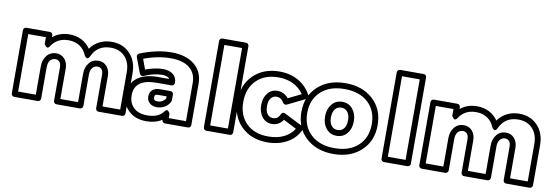

<svg xmlns="http://www.w3.org/2000/svg" viewBox="-58 -1179 4667 1625"><g transform="rotate(10 2275.5 -366.5)"><path d="M71.8 0V-543.9Q71.8 -554.7 79.8 -561.8Q87.9 -568.8 97.2 -568.8H298.8Q309.6 -568.8 316.9 -561Q324.2 -553.2 324.2 -543.9V-527.8Q383.8 -577.1 467.8 -577.1Q525.4 -577.1 572 -553.5Q618.7 -529.8 647.9 -485.8Q679.7 -530.3 726.6 -553.7Q773.4 -577.1 831.1 -577.1Q927.7 -577.1 988.3 -512.9Q1048.8 -448.7 1048.8 -345.2V0Q1048.8 10.7 1041 17.8Q1033.2 24.9 1023.9 24.9H821.8Q811 24.9 804 17.1Q796.9 9.3 796.9 0V-287.1Q796.9 -318.8 783.4 -334.5Q770 -350.1 747.1 -350.1Q719.7 -349.1 703.4 -328.4Q687 -307.6 687 -269V0Q687 10.7 679.2 17.8Q671.4 24.9 662.1 24.9H460Q449.2 24.9 442.1 17.1Q435.1 9.3 435.1 0V-287.1Q435.1 -318.8 421.4 -334.5Q407.7 -350.1 384.8 -350.1Q356.9 -349.1 340.6 -328.6Q324.2 -308.1 324.2 -269V0Q324.2 10.7 316.2 17.8Q308.1 24.9 298.8 24.9H97.2Q86.4 24.9 79.1 17.1Q71.8 9.3 71.8 0ZM122.1 -24.9H273.9V-269Q273.9 -324.2 304 -361.8Q334 -399.4 384.8 -399.9Q429.7 -399.9 457.3 -367.9Q484.9 -335.9 484.9 -287.1V-24.9H637.2V-269Q637.2 -323.7 666.7 -361.6Q696.3 -399.4 747.1 -399.9Q792 -399.9 819.6 -367.9Q847.2 -335.9 847.2 -287.1V-24.9H999V-345.2Q999 -429.7 953.4 -478.3Q907.7 -526.9 831.1 -526.9Q716.8 -526.9 669.9 -423.8Q664.1 -411.1 657.2 -406.7Q650.4 -402.3 644.8 -404.8Q639.2 -407.2 634.3 -411.6Q629.4 -416 627 -420.4L624 -424.8Q605 -473.1 564.7 -500Q524.4 -526.9 467.8 -526.9Q370.1 -526.9 319.8 -448.2Q313.5 -438 306.4 -435.5Q299.3 -433.1 293.7 -437Q288.1 -440.9 283.4 -446Q278.8 -451.2 276.4 -456.1L273.9 -460.9V-519H122.1Z M1023.9 -162.1Q1023.9 -252.4 1086.4 -301.5Q1148.9 -350.6 1258.8 -352.1H1361.8Q1349.6 -376 1297.9 -376Q1228.5 -376 1143.6 -338.9Q1134.8 -334.5 1125 -338.4Q1115.2 -342.3 1110.8 -353L1060.5 -486.8Q1057.1 -496.6 1061.3 -505.9Q1065.4 -515.1 1074.7 -519Q1216.8 -577.1 1345.7 -577.1Q1468.3 -577.1 1541.5 -518.1Q1614.7 -459 1614.7 -353V0Q1614.7 10.7 1606.9 17.8Q1599.1 24.9 1589.8 24.9H1391.6Q1380.9 24.9 1373.8 17.1Q1366.7 9.3 1366.7 0V-2Q1310.5 34.2 1232.9 34.2Q1137.7 34.2 1080.8 -20Q1023.9 -74.2 1023.9 -162.1ZM1232.9 -16.1Q1328.6 -16.1 1371.6 -75.2Q1379.4 -85.4 1387 -87.9Q1394.5 -90.3 1399.7 -85.9Q1404.8 -81.5 1408.7 -75.9Q1412.6 -70.3 1414.6 -65.4L1416.5 -60.1V-24.9H1564.5V-353Q1564.5 -436 1508.8 -481.4Q1453.1 -526.9 1345.7 -526.9Q1234.9 -526.9 1115.7 -481.9L1147.5 -395Q1232.4 -425.8 1297.9 -425.8Q1350.6 -425.8 1383.5 -400.1Q1416.5 -374.5 1416.5 -329.1V-327.1Q1416.5 -317.9 1409.4 -309.8Q1402.3 -301.8 1391.6 -301.8H1258.8Q1163.6 -300.3 1118.7 -264.9Q1073.7 -229.5 1073.7 -162.1Q1073.7 -94.7 1115 -55.4Q1156.2 -16.1 1232.9 -16.1ZM1299.8 -252.9H1391.6Q1400.9 -252.9 1408.7 -245.8Q1416.5 -238.8 1416.5 -228V-179.2Q1416.5 -174.8 1414.6 -168.9Q1400.4 -136.2 1368.9 -117.2Q1337.4 -98.1 1299.8 -98.1Q1262.2 -98.1 1238 -119.4Q1213.9 -140.6 1213.9 -176.8Q1213.9 -212.9 1238 -232.9Q1262.2 -252.9 1299.8 -252.9ZM1263.7 -176.8Q1263.7 -161.6 1271.5 -154.8Q1279.3 -147.9 1299.8 -147.9Q1321.8 -147.9 1339.4 -158.2Q1356.9 -168.5 1366.7 -185.1V-203.1H1299.8Q1276.9 -203.1 1270.3 -197.3Q1263.7 -191.4 1263.7 -176.8Z M1722.7 0V-742.2Q1722.7 -752.9 1730.5 -760Q1738.3 -767.1 1747.6 -767.1H1949.7Q1960.4 -767.1 1967.5 -759.3Q1974.6 -751.5 1974.6 -742.2V0Q1974.6 10.7 1966.8 17.8Q1959 24.9 1949.7 24.9H1747.6Q1736.8 24.9 1729.7 17.1Q1722.7 9.3 1722.7 0ZM1772.5 -24.9H1924.8V-716.8H1772.5Z M1963.4 -270Q1963.4 -406.7 2049.1 -491.5Q2134.8 -576.2 2273.4 -576.2Q2365.2 -576.2 2436.8 -535.2Q2508.3 -494.1 2546.4 -419.9Q2551.3 -411.1 2548.3 -401.4Q2545.4 -391.6 2535.6 -387.2L2380.4 -311Q2371.1 -307.1 2361.6 -310.1Q2352.1 -313 2347.7 -320.8Q2325.2 -361.8 2282.7 -361.8Q2254.4 -361.8 2236.1 -338.4Q2217.8 -314.9 2217.8 -271Q2217.8 -225.1 2235.8 -201.7Q2253.9 -178.2 2282.7 -178.2Q2305.7 -178.2 2320.6 -188.5Q2335.4 -198.7 2345.7 -223.1Q2349.6 -232.9 2358.6 -236.6Q2367.7 -240.2 2379.4 -234.9L2536.6 -155.8Q2545.9 -151.4 2549.6 -141.8Q2553.2 -132.3 2548.8 -123Q2514.2 -48.8 2440.9 -8.3Q2367.7 32.2 2271.5 32.2Q2134.3 32.2 2048.8 -51.3Q1963.4 -134.8 1963.4 -270ZM2013.7 -270Q2013.7 -154.3 2083 -86.2Q2152.3 -18.1 2271.5 -18.1Q2347.7 -18.1 2404.1 -45.4Q2460.4 -72.8 2491.7 -123L2379.4 -180.2Q2344.7 -127.9 2282.7 -127.9Q2230.5 -127.9 2199 -169.2Q2167.5 -210.4 2167.5 -271Q2167.5 -330.6 2199 -371.3Q2230.5 -412.1 2282.7 -412.1Q2340.8 -412.1 2378.4 -365.2L2489.7 -419.9Q2456.1 -470.2 2400.6 -498Q2345.2 -525.9 2273.4 -525.9Q2154.3 -525.9 2084 -456.5Q2013.7 -387.2 2013.7 -270Z M2512.7 -272Q2512.7 -409.2 2603.8 -492.7Q2694.8 -576.2 2840.8 -576.2Q2986.8 -576.2 3077.4 -492.4Q3168 -408.7 3168 -272Q3168 -135.7 3077.1 -51.8Q2986.3 32.2 2840.8 32.2Q2694.8 32.2 2603.8 -51.5Q2512.7 -135.3 2512.7 -272ZM2563 -272Q2563 -156.7 2637.9 -87.4Q2712.9 -18.1 2840.8 -18.1Q2968.8 -18.1 3043.2 -86.9Q3117.7 -155.8 3117.7 -272Q3117.7 -388.7 3043.5 -457.3Q2969.2 -525.9 2840.8 -525.9Q2712.4 -525.9 2637.7 -456.8Q2563 -387.7 2563 -272ZM2716.8 -270Q2716.8 -332.5 2750.5 -374.3Q2784.2 -416 2840.8 -416Q2896.5 -416 2930.2 -374.3Q2963.9 -332.5 2963.9 -270Q2963.9 -207 2930.2 -165.5Q2896.5 -124 2840.8 -124Q2784.2 -124 2750.5 -165.5Q2716.8 -207 2716.8 -270ZM2767.1 -270Q2767.1 -223.6 2787.4 -198.7Q2807.6 -173.8 2840.8 -173.8Q2873.5 -173.8 2893.8 -198.7Q2914.1 -223.6 2914.1 -270Q2914.1 -315.9 2893.8 -341.1Q2873.5 -366.2 2840.8 -366.2Q2807.6 -366.2 2787.4 -341.1Q2767.1 -315.9 2767.1 -270Z M3249.5 0V-742.2Q3249.5 -752.9 3257.3 -760Q3265.1 -767.1 3274.4 -767.1H3476.6Q3487.3 -767.1 3494.4 -759.3Q3501.5 -751.5 3501.5 -742.2V0Q3501.5 10.7 3493.7 17.8Q3485.8 24.9 3476.6 24.9H3274.4Q3263.7 24.9 3256.6 17.1Q3249.5 9.3 3249.5 0ZM3299.3 -24.9H3451.7V-716.8H3299.3Z M3574.2 0V-543.9Q3574.2 -554.7 3582.3 -561.8Q3590.3 -568.8 3599.6 -568.8H3801.3Q3812 -568.8 3819.3 -561Q3826.7 -553.2 3826.7 -543.9V-527.8Q3886.2 -577.1 3970.2 -577.1Q4027.8 -577.1 4074.5 -553.5Q4121.1 -529.8 4150.4 -485.8Q4182.1 -530.3 4229 -553.7Q4275.9 -577.1 4333.5 -577.1Q4430.2 -577.1 4490.7 -512.9Q4551.3 -448.7 4551.3 -345.2V0Q4551.3 10.7 4543.5 17.8Q4535.6 24.9 4526.4 24.9H4324.2Q4313.5 24.9 4306.4 17.1Q4299.3 9.3 4299.3 0V-287.1Q4299.3 -318.8 4285.9 -334.5Q4272.5 -350.1 4249.5 -350.1Q4222.2 -349.1 4205.8 -328.4Q4189.5 -307.6 4189.5 -269V0Q4189.5 10.7 4181.6 17.8Q4173.8 24.9 4164.6 24.9H3962.4Q3951.7 24.9 3944.6 17.1Q3937.5 9.3 3937.5 0V-287.1Q3937.5 -318.8 3923.8 -334.5Q3910.2 -350.1 3887.2 -350.1Q3859.4 -349.1 3843 -328.6Q3826.7 -308.1 3826.7 -269V0Q3826.7 10.7 3818.6 17.8Q3810.5 24.9 3801.3 24.9H3599.6Q3588.9 24.9 3581.5 17.1Q3574.2 9.3 3574.2 0ZM3624.5 -24.9H3776.4V-269Q3776.4 -324.2 3806.4 -361.8Q3836.4 -399.4 3887.2 -399.9Q3932.1 -399.9 3959.7 -367.9Q3987.3 -335.9 3987.3 -287.1V-24.9H4139.6V-269Q4139.6 -323.7 4169.2 -361.6Q4198.7 -399.4 4249.5 -399.9Q4294.4 -399.9 4322 -367.9Q4349.6 -335.9 4349.6 -287.1V-24.9H4501.5V-345.2Q4501.5 -429.7 4455.8 -478.3Q4410.2 -526.9 4333.5 -526.9Q4219.2 -526.9 4172.4 -423.8Q4166.5 -411.1 4159.7 -406.7Q4152.8 -402.3 4147.2 -404.8Q4141.6 -407.2 4136.7 -411.6Q4131.8 -416 4129.4 -420.4L4126.5 -424.8Q4107.4 -473.1 4067.1 -500Q4026.9 -526.9 3970.2 -526.9Q3872.6 -526.9 3822.3 -448.2Q3815.9 -438 3808.8 -435.5Q3801.8 -433.1 3796.1 -437Q3790.5 -440.9 3785.9 -446Q3781.2 -451.2 3778.8 -456.1L3776.4 -460.9V-519H3624.5Z"/></g></svg>

Font: Trueno ExtraBold Outline
Style: Regular
Weight: 800
Width: 6
Designer: Julieta Ulanovsky
Foundry: Julieta Ulanovsky
Version: Version 3.001b | FøM Fix